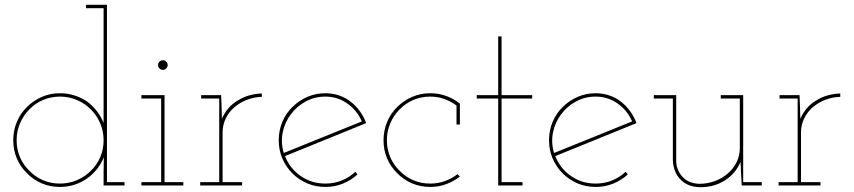

<svg xmlns="http://www.w3.org/2000/svg" viewBox="-20 -770 3543 797"><path d="M497 0V-14H424V-750H337V-736H410V-379Q410 -339 410 -319.5Q410 -300 410 -260Q399 -287 381.5 -309.5Q364 -332 341 -349Q317 -365 288.5 -374Q260 -383 229 -383Q188 -383 153 -367.5Q118 -352 92 -326Q65 -300 50 -264Q35 -228 35 -188Q35 -147 50 -112Q65 -77 92 -51Q118 -24 153 -9Q188 6 229 6Q260 6 288.5 -3Q317 -12 341 -29Q364 -45 382 -67.5Q400 -90 411 -117Q411 -101 410.5 -85.5Q410 -70 410 -54V0ZM229 -369Q266 -369 299 -355Q332 -341 357 -316Q382 -291 396 -258Q410 -225 410 -188Q410 -150 396 -117.5Q382 -85 357 -61Q332 -36 299 -22Q266 -8 229 -8Q191 -8 158.5 -22Q126 -36 102 -61Q77 -85 63 -117.5Q49 -150 49 -188Q49 -225 63 -258Q77 -291 102 -316Q126 -341 158.5 -355Q191 -369 229 -369Z M741 0V-14H663V-375H567V-361H649V-14H567V0ZM676 -500Q676 -508 670 -514Q664 -520 656 -520Q648 -520 642 -514Q636 -508 636 -500Q636 -492 642 -486Q648 -480 656 -480Q664 -480 670 -486Q676 -492 676 -500Z M985 0V-14H904V-220Q904 -251 917 -278Q930 -305 952 -324Q975 -344 1004.5 -355.5Q1034 -367 1067 -368V-382Q1039 -381 1014.5 -374Q990 -367 969 -354Q946 -341 929 -321.5Q912 -302 901 -277Q901 -290 900.5 -299.5Q900 -309 900 -322L898 -375H815V-361H890V-14H811V0Z M1331 -369Q1381 -369 1421.5 -340.5Q1462 -312 1482 -266Q1401 -233 1320 -200.5Q1239 -168 1158 -135Q1145 -178 1153.5 -220Q1162 -262 1187 -295Q1211 -328 1248.5 -348.5Q1286 -369 1331 -369ZM1464 -46 1455 -57Q1431 -34 1399 -21Q1367 -8 1331 -8Q1273 -8 1228 -39.5Q1183 -71 1163 -122Q1248 -157 1331.5 -190.5Q1415 -224 1500 -259Q1490 -286 1474 -308Q1458 -330 1438 -346Q1416 -364 1388.5 -373.5Q1361 -383 1331 -383Q1290 -383 1255 -367.5Q1220 -352 1194 -326Q1167 -300 1152 -264Q1137 -228 1137 -188Q1137 -147 1152 -112Q1167 -77 1194 -50Q1220 -24 1255 -9Q1290 6 1331 6Q1370 6 1404 -8Q1438 -22 1464 -46Z M1889 -37 1879 -47Q1856 -29 1827 -18.5Q1798 -8 1766 -8Q1728 -8 1695.5 -22Q1663 -36 1639 -61Q1614 -85 1600 -117.5Q1586 -150 1586 -188Q1586 -225 1600 -258Q1614 -291 1639 -316Q1663 -341 1695.5 -355Q1728 -369 1766 -369Q1797 -369 1824.5 -359Q1852 -349 1875 -332V-253H1889V-340Q1864 -360 1832.5 -371.5Q1801 -383 1766 -383Q1725 -383 1690 -367.5Q1655 -352 1629 -326Q1602 -300 1587 -264Q1572 -228 1572 -188Q1572 -147 1587 -112Q1602 -77 1629 -51Q1655 -24 1690 -9Q1725 6 1766 6Q1801 6 1832 -5.5Q1863 -17 1889 -37Z M2149 0V-14H2062V-361H2189V-375H2062V-619H2048V-375H1959V-361H2048V0Z M2453 -369Q2503 -369 2543.5 -340.5Q2584 -312 2604 -266Q2523 -233 2442 -200.5Q2361 -168 2280 -135Q2267 -178 2275.5 -220Q2284 -262 2309 -295Q2333 -328 2370.5 -348.5Q2408 -369 2453 -369ZM2586 -46 2577 -57Q2553 -34 2521 -21Q2489 -8 2453 -8Q2395 -8 2350 -39.5Q2305 -71 2285 -122Q2370 -157 2453.5 -190.5Q2537 -224 2622 -259Q2612 -286 2596 -308Q2580 -330 2560 -346Q2538 -364 2510.5 -373.5Q2483 -383 2453 -383Q2412 -383 2377 -367.5Q2342 -352 2316 -326Q2289 -300 2274 -264Q2259 -228 2259 -188Q2259 -147 2274 -112Q2289 -77 2316 -50Q2342 -24 2377 -9Q2412 6 2453 6Q2492 6 2526 -8Q2560 -22 2586 -46Z M3054 -98 3056 -53 3059 0H3142V-14H3065V-375H2972V-361H3051V-155Q3051 -123 3037 -95.5Q3023 -68 3000 -49Q2977 -29 2946.5 -18Q2916 -7 2882 -7Q2838 -9 2813.5 -35.5Q2789 -62 2787 -98V-375H2694V-361H2773V-105Q2775 -55 2805.5 -24Q2836 7 2889 7Q2945 7 2989.5 -21.5Q3034 -50 3054 -98Z M3386 0V-14H3305V-220Q3305 -251 3318 -278Q3331 -305 3353 -324Q3376 -344 3405.5 -355.5Q3435 -367 3468 -368V-382Q3440 -381 3415.5 -374Q3391 -367 3370 -354Q3347 -341 3330 -321.5Q3313 -302 3302 -277Q3302 -290 3301.5 -299.5Q3301 -309 3301 -322L3299 -375H3216V-361H3291V-14H3212V0Z"/></svg>

Font: Josefin Slab Thin Thin
Style: Regular
Weight: 250
Version: Version 2.000